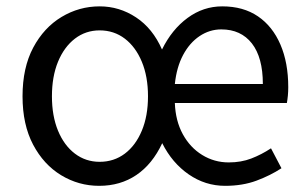

<svg xmlns="http://www.w3.org/2000/svg" viewBox="-20 -577 977 610"><path d="M295 13.4Q230 13.4 174.3 -20.3Q118.7 -54 85.1 -117.6Q51.6 -181.2 51.6 -271Q51.6 -361.9 85.5 -425.7Q119.5 -489.4 175.5 -523.1Q231.5 -556.8 296.6 -556.8Q359.2 -556.8 412.2 -521.8Q465.1 -486.9 494.7 -419.7Q526 -483.4 576 -520.1Q625.9 -556.8 686.1 -556.8Q752.9 -556.8 799.5 -525.1Q846 -493.4 870.9 -435.5Q895.8 -377.7 895.8 -300.1Q895.8 -285.9 894.6 -273.3Q893.4 -260.7 891.4 -249.7H535.5Q537.6 -193.2 560.7 -150.8Q583.8 -108.4 622.3 -84.7Q660.7 -61 706.8 -61Q746.1 -61 778.3 -73.4Q810.6 -85.8 841 -105.8L874.2 -42.5Q838.9 -19.4 794.8 -3Q750.7 13.4 695.2 13.4Q632.1 13.4 579.5 -23Q526.8 -59.4 495.4 -122.1Q464.1 -55.3 413.3 -21Q362.5 13.4 295 13.4ZM296.6 -62.9Q342 -62.9 376.6 -88.9Q411.1 -114.9 430.6 -161.8Q450.2 -208.7 450.2 -271Q450.2 -333.8 430.6 -380.8Q411.1 -427.8 376.6 -454.2Q342 -480.5 296.6 -480.5Q252.3 -480.5 218 -454.2Q183.7 -427.8 164.3 -380.8Q145 -333.8 145 -271Q145 -208.7 164.3 -161.8Q183.7 -114.9 218 -88.9Q252.3 -62.9 296.6 -62.9ZM535.5 -310.1H815.1Q815.1 -394.3 780.3 -439Q745.4 -483.6 683.1 -483.6Q645.9 -483.6 614.1 -462.3Q582.4 -441.1 561.7 -402.3Q541.1 -363.6 535.5 -310.1Z"/></svg>

Font: Noto Sans KR Thin
Style: Regular
Weight: 100
Designer: Ryoko NISHIZUKA 西塚涼子 (kana, bopomofo & ideographs); Paul D. Hunt (Latin, Greek & Cyrillic); Sandoll Communications 산돌커뮤니
Foundry: Adobe
Version: Version 2.004-H2;hotconv 1.0.118;makeotfexe 2.5.65603